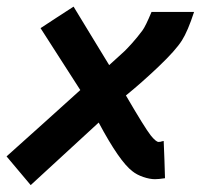

<svg xmlns="http://www.w3.org/2000/svg" viewBox="-42 -530 598 571"><path d="M499 -409.7Q480.5 -380.4 429.7 -332Q378.9 -283.7 332.5 -246.1Q388.2 -150.4 406.2 -127.4Q421.9 -107.9 429.7 -107.9Q433.6 -107.9 435.3 -108.4Q437 -108.9 439.2 -109.6Q441.4 -110.4 444.8 -110.8Q445.8 -92.3 447 -55.4Q448.2 -18.6 448.7 0Q430.2 2.9 418.9 2.9Q403.3 2.9 384 -3.7Q364.7 -10.3 352.1 -20.5Q313.5 -49.3 251.5 -165.5L49.3 20.5Q37.1 6.3 13.4 -22.2Q-10.3 -50.8 -22.5 -64.9Q14.2 -97.7 87.2 -163.3Q160.2 -229 196.8 -262.2Q176.8 -293 137.7 -354.2Q98.6 -415.5 78.6 -446.3Q94.7 -457 127.4 -478.3Q160.2 -499.5 176.8 -510.3Q194.3 -481 229.7 -423.3Q265.1 -365.7 282.7 -336.4Q290.5 -343.8 305.9 -357.4Q321.3 -371.1 328.9 -378.4Q336.4 -385.7 350.8 -401.6Q365.2 -417.5 381.3 -439Q390.6 -451.2 408.7 -494.6H535.2Q516.6 -437.5 499 -409.7Z"/></svg>

Font: Fantasque Sans Mono
Style: Bold Italic
Weight: 700
Italic angle: -11°
Monospace: yes
Designer: Jany Belluz
Version: Version 1.7.1